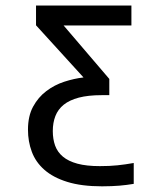

<svg xmlns="http://www.w3.org/2000/svg" viewBox="-20 -509 590 687"><path d="M80.1 -44.9C80.1 -16.9 84.6 9.4 93.8 33.9C102.9 58.5 117.8 80 138.7 98.4C159.5 116.8 186.8 131.3 220.7 141.8C254.6 152.4 296.1 157.7 345.2 157.7C357.9 157.7 369.3 157.5 379.4 157C389.5 156.5 398.9 155.9 407.7 155.3C416.5 154.6 425 153.7 433.1 152.6C441.2 151.4 449.7 150.2 458.5 148.9V74.2C438.3 77.8 418.9 80.6 400.4 82.5C381.8 84.5 360.8 85.4 337.4 85.4C305.5 85.4 278.7 82.5 257.1 76.7C235.4 70.8 218.1 62.4 205.1 51.5C192.1 40.6 182.8 27.4 177.2 12C171.7 -3.5 168.9 -20.8 168.9 -40C168.9 -59.9 172 -77.8 178.2 -93.8C184.4 -109.7 194.3 -123.2 208 -134.3C221.7 -145.3 239.7 -153.8 262 -159.7C284.3 -165.5 311.5 -168.5 343.8 -168.5H371.1V-226.6L207.5 -418H450.2V-489.3H108.9V-418.5L278.8 -231.9C256.3 -229.3 233.4 -224.2 210 -216.6C186.5 -208.9 165.1 -197.8 145.8 -183.1C126.4 -168.5 110.6 -149.9 98.4 -127.4C86.2 -105 80.1 -77.5 80.1 -44.9Z"/></svg>

Font: CodeNewRoman Nerd Font Mono
Style: Regular
Weight: 400
Monospace: yes
Designer: Sam Radian
Foundry: Code New Roman
Version: Version 2.00 November 29, 2014;Nerd Fonts 3.2.1